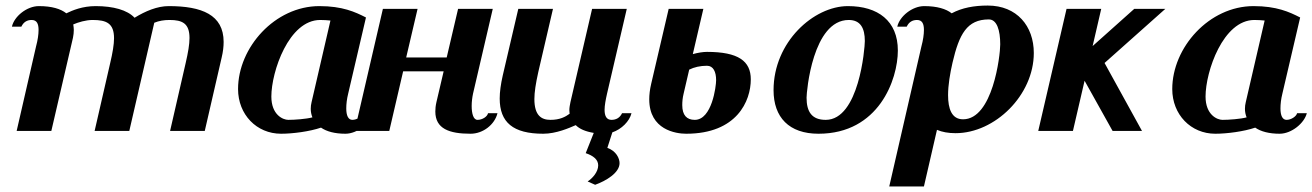

<svg xmlns="http://www.w3.org/2000/svg" viewBox="-20 -472 4730 692"><path d="M165 0 243 -336C245 -346 246 -355 246 -364C246 -371 245 -377 244 -384C263 -392 289 -400 314 -400C364 -400 391 -388 391 -334C391 -312 386 -282 377 -244L321 0H446L536 -390C553 -397 571 -400 591 -400C637 -400 663 -388 663 -335C663 -312 658 -283 649 -244L593 0H718L779 -265C784 -286 786 -304 786 -321C786 -419 707 -450 588 -450C547 -450 504 -432 465 -408C439 -436 388 -450 325 -450C277 -450 242 -435 219 -424C199 -440 167 -450 120 -450C77 -450 31 -413 23 -376H57C65 -393 78 -400 94 -400C113 -400 119 -386 119 -364C119 -348 116 -327 110 -305L40 0Z M1299 -409C1260 -429 1214 -450 1131 -450C971 -450 838 -301 838 -151C838 -59 905 10 993 10C1035 10 1096 2 1137 -12C1157 2 1187 10 1225 10C1268 10 1314 -28 1323 -64H1288C1285 -52 1266 -40 1250 -40C1235 -40 1228 -56 1228 -81C1228 -97 1230 -115 1235 -135ZM1171 -398 1103 -104C1101 -96 1100 -88 1100 -80C1100 -69 1102 -59 1106 -49C1084 -43 1042 -40 1019 -40C1000 -40 958 -58 958 -124C958 -214 1021 -400 1134 -400C1148 -400 1160 -399 1171 -398Z M1685 -135 1756 -440H1631L1590 -265H1444L1485 -440H1360L1258 0H1383L1433 -215H1579L1553 -104C1550 -91 1549 -80 1549 -70C1549 -8 1599 10 1676 10C1721 10 1763 -23 1773 -64H1739C1736 -51 1718 -40 1701 -40C1686 -40 1680 -63 1680 -90C1680 -105 1682 -121 1685 -135Z M2114 -440 2036 -104C2034 -94 2032 -84 2032 -75C2032 -71 2033 -66 2033 -62C2018 -51 1998 -40 1964 -40C1931 -40 1906 -56 1906 -115C1906 -140 1911 -171 1920 -212L1973 -440H1848L1792 -200C1785 -169 1781 -141 1781 -117C1781 -31 1829 10 1938 10C1985 10 2032 -11 2055 -21C2069 -7 2090 2 2120 7L2091 80C2118 89 2136 103 2136 124C2136 148 2115 171 2098 182L2125 194C2164 180 2213 151 2213 116C2213 99 2201 72 2169 61L2187 5C2220 -6 2249 -35 2256 -64H2222C2214 -47 2200 -40 2184 -40C2166 -40 2159 -54 2159 -76C2159 -92 2163 -113 2168 -135L2239 -440Z M2464 -221C2482 -230 2504 -235 2528 -235C2551 -235 2561 -213 2561 -183C2561 -161 2546 -40 2484 -40C2455 -40 2439 -57 2439 -93C2439 -105 2440 -119 2444 -135ZM2686 -186C2686 -252 2641 -285 2528 -285C2514 -285 2495 -282 2477 -277L2515 -440H2390L2327 -170C2322 -149 2320 -130 2320 -114C2320 -4 2416 10 2453 10C2636 10 2686 -108 2686 -186Z M3097 -324C3097 -298 3076 -40 2956 -40C2906 -40 2887 -69 2887 -120C2887 -142 2909 -400 3039 -400C3081 -400 3097 -371 3097 -324ZM3216 -290C3216 -397 3144 -450 3036 -450C2913 -450 2768 -321 2768 -147C2768 -49 2824 10 2930 10C3147 10 3216 -185 3216 -290Z M3706 -281C3706 -378 3645 -452 3540 -452C3491 -452 3447 -444 3410 -424C3390 -440 3357 -450 3311 -450C3268 -450 3222 -413 3214 -376H3248C3256 -393 3269 -400 3285 -400C3304 -400 3310 -386 3310 -364C3310 -348 3307 -327 3301 -305L3185 200H3310L3357 -4C3376 4 3398 8 3424 8C3566 8 3706 -129 3706 -281ZM3451 -42C3410 -42 3397 -80 3397 -129C3397 -165 3404 -207 3413 -246C3437 -349 3465 -402 3544 -402C3573 -402 3585 -363 3585 -312C3585 -271 3558 -42 3451 -42Z M3918 -306 3949 -440H3824L3722 0H3847L3889 -181L3990 0H4096L3961 -245L4180 -440H4068Z M4666 -409C4627 -429 4581 -450 4498 -450C4338 -450 4205 -301 4205 -151C4205 -59 4272 10 4360 10C4402 10 4463 2 4504 -12C4524 2 4554 10 4592 10C4635 10 4681 -28 4690 -64H4655C4652 -52 4633 -40 4617 -40C4602 -40 4595 -56 4595 -81C4595 -97 4597 -115 4602 -135ZM4538 -398 4470 -104C4468 -96 4467 -88 4467 -80C4467 -69 4469 -59 4473 -49C4451 -43 4409 -40 4386 -40C4367 -40 4325 -58 4325 -124C4325 -214 4388 -400 4501 -400C4515 -400 4527 -399 4538 -398Z"/></svg>

Font: Pfennig
Style: BoldItalic
Weight: 700
Italic angle: -13°
Version: Version 20100423